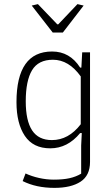

<svg xmlns="http://www.w3.org/2000/svg" viewBox="-20 -724 538 932"><path d="M134 -697 164 -704 258 -606H263L356 -704L386 -697L285 -566H236ZM90 155 104 118Q134 132 170 140Q206 148 241 148Q286 148 317.5 141Q349 134 374 119V-18L377 -78H369Q308 -4 224 -4Q141 -4 100.5 -64.5Q60 -125 60 -228Q60 -474 233 -474Q319 -474 369 -396H375L379 -470H417V62Q417 128 371 158Q325 188 244 188Q156 188 90 155ZM372 -121V-353Q314 -434 237 -434Q166 -434 135.5 -383Q105 -332 105 -232Q105 -138 136 -91Q167 -44 232 -44Q313 -44 372 -121Z"/></svg>

Font: Athiti Light
Style: Regular
Weight: 300
Designer: CadsonDemak Team
Foundry: CadsonDemak
Version: Version 1.033